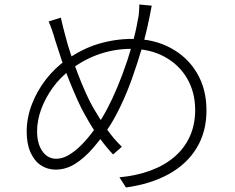

<svg xmlns="http://www.w3.org/2000/svg" viewBox="-20 -793 1040 849"><path d="M651 -768Q649 -757 646.5 -745Q644 -733 642 -722Q640 -711 638 -703Q626 -643 606.5 -577Q587 -511 564 -446.5Q541 -382 514.5 -326.5Q488 -271 462 -231Q429 -182 391.5 -138.5Q354 -95 313 -69Q272 -43 226 -43Q190 -43 161 -62Q132 -81 115 -119Q98 -157 98 -211Q98 -272 121 -332Q144 -392 184 -443Q224 -494 273 -528Q344 -578 417 -599.5Q490 -621 565 -621Q660 -621 734.5 -581Q809 -541 851 -470Q893 -399 893 -305Q893 -210 849.5 -138.5Q806 -67 726 -23Q646 21 537 36L508 -9Q584 -16 646 -39Q708 -62 752 -100Q796 -138 819.5 -190Q843 -242 843 -307Q843 -384 808 -445Q773 -506 708.5 -541.5Q644 -577 559 -577Q489 -577 421.5 -554.5Q354 -532 292 -485Q248 -453 214.5 -407Q181 -361 162.5 -311Q144 -261 144 -213Q144 -157 167.5 -124Q191 -91 229 -91Q256 -91 284 -107.5Q312 -124 338.5 -150.5Q365 -177 388.5 -208.5Q412 -240 431 -271Q453 -307 476.5 -357Q500 -407 522 -466Q544 -525 562 -587Q580 -649 590 -708Q593 -719 594.5 -738Q596 -757 596 -773ZM249 -715Q253 -697 258.5 -674.5Q264 -652 270 -631Q278 -598 292.5 -555Q307 -512 324 -467.5Q341 -423 358.5 -384Q376 -345 391 -319Q417 -273 450 -225.5Q483 -178 519 -144L480 -110Q449 -143 418 -185.5Q387 -228 357 -283Q341 -310 323.5 -349Q306 -388 287.5 -433.5Q269 -479 253 -526Q237 -573 224 -615Q218 -637 210 -660Q202 -683 195 -698Z"/></svg>

Font: Noto Sans JP Thin Light
Style: Regular
Weight: 300
Version: Version 2.004-H2;hotconv 1.0.118;makeotfexe 2.5.65603